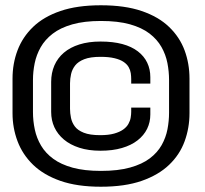

<svg xmlns="http://www.w3.org/2000/svg" viewBox="-20 -699 778 728"><path d="M362.5 9Q453.5 9 517.2 -13.2Q581 -35.5 621.2 -74Q661.5 -112.5 680 -163.2Q698.5 -214 698.5 -269.5V-401Q698.5 -457.5 680 -507.8Q661.5 -558 621.2 -596.8Q581 -635.5 517.2 -657.2Q453.5 -679 362.5 -679Q272.5 -679 209 -657.2Q145.5 -635.5 105.5 -597Q65.5 -558.5 46.5 -508.2Q27.5 -458 27.5 -401V-269.5Q27.5 -214 46.5 -163.5Q65.5 -113 105.5 -74.2Q145.5 -35.5 209 -13.2Q272.5 9 362.5 9ZM362.5 -51Q300 -51 255.5 -63.2Q211 -75.5 181.8 -97Q152.5 -118.5 135.8 -146.8Q119 -175 112 -207.8Q105 -240.5 105 -274V-396Q105 -427.5 111.5 -459.2Q118 -491 134.2 -519.8Q150.5 -548.5 179.5 -571Q208.5 -593.5 253.8 -606.5Q299 -619.5 362.5 -619.5Q427.5 -619.5 472.8 -606.8Q518 -594 547 -571.8Q576 -549.5 592.2 -520.8Q608.5 -492 614.8 -459.8Q621 -427.5 621 -395.5V-271.5Q621 -240.5 615 -209Q609 -177.5 593 -149Q577 -120.5 548 -98.5Q519 -76.5 473.5 -63.8Q428 -51 362.5 -51ZM361 -127.5Q407 -127.5 442.2 -137.8Q477.5 -148 501.5 -166.8Q525.5 -185.5 537.8 -210.5Q550 -235.5 550 -265V-291H477.5V-275Q477.5 -265 475.5 -253Q473.5 -241 466.8 -229Q460 -217 447 -207.8Q434 -198.5 412.8 -192.5Q391.5 -186.5 360 -186.5Q320.5 -186.5 297.5 -195.8Q274.5 -205 263.8 -219.5Q253 -234 249.2 -251.8Q245.5 -269.5 245.5 -286.5V-383Q245.5 -400.5 249.5 -418.2Q253.5 -436 265 -450.8Q276.5 -465.5 299.5 -474.5Q322.5 -483.5 361 -483.5Q393 -483.5 414.5 -478.2Q436 -473 448.8 -464.2Q461.5 -455.5 467.8 -444.5Q474 -433.5 475.8 -421.8Q477.5 -410 477.5 -399V-382H550V-406.5Q550 -436.5 538.2 -461.2Q526.5 -486 502.8 -504.2Q479 -522.5 443.8 -532Q408.5 -541.5 361 -541.5Q316 -541.5 281 -530.5Q246 -519.5 222.2 -499.2Q198.5 -479 186.2 -450.8Q174 -422.5 174 -388.5V-274.5Q174 -243 186.2 -216.5Q198.5 -190 222.2 -170Q246 -150 280.8 -138.8Q315.5 -127.5 361 -127.5Z"/></svg>

Font: Anybody SemiExpanded Medium
Style: Regular
Weight: 500
Width: 6
Version: Version 1.113;gftools[0.9.25]